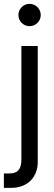

<svg xmlns="http://www.w3.org/2000/svg" viewBox="-47 -749 273 974"><path d="M61.5 -515.6V59.6C61.5 109.4 43 130.9 1 130.9H-27.3V204.1H8.8C95.7 204.1 144.5 147 144.5 72.3V-515.6ZM103 -616.2C134.3 -616.2 159.7 -641.6 159.7 -672.9C159.7 -704.1 134.3 -729.5 103 -729.5C71.8 -729.5 46.4 -704.1 46.4 -672.9C46.4 -641.6 71.8 -616.2 103 -616.2Z"/></svg>

Font: Raveo Display Display
Style: Regular
Weight: 400
Designer: Jakub Foglar, Rasmus Andersson (Inter)
Foundry: Jakubfoglar.com
Version: Version 1.100;Glyphs 3.2.3 (3260)